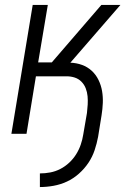

<svg xmlns="http://www.w3.org/2000/svg" viewBox="-20 -540 540 775"><path d="M141 215V160Q162 160 183 156Q204 152 223.5 142Q243 132 259.5 116.5Q276 101 287.5 82.5Q299 64 306 43.5Q313 23 316 3L331 -84Q333 -101 334 -118Q335 -135 333.5 -151.5Q332 -168 326 -183.5Q320 -199 308.5 -210.5Q297 -222 281.5 -227Q266 -232 249 -232H125L87 0H26L112 -520H173L134 -288H189L389 -520H466L264 -287Q289 -286 311 -278Q333 -270 350 -254.5Q367 -239 377.5 -217.5Q388 -196 392 -172.5Q396 -149 395 -124.5Q394 -100 390 -75L376 12Q371 39 362 66Q353 93 337 117Q321 141 298.5 161Q276 181 250 193Q224 205 196 210Q168 215 141 215Z"/></svg>

Font: Iosevka Light
Style: Italic
Weight: 300
Italic angle: -9°
Monospace: yes
Designer: Belleve Invis
Foundry: Belleve Invis
Version: Version 32.5.0; ttfautohint (v1.8.4)